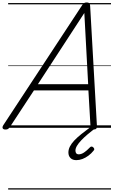

<svg xmlns="http://www.w3.org/2000/svg" viewBox="-66 -1035 919 1555"><path d="M-22 14Q-38 14 -43.5 5Q-49 -4 -40 -20L600 -994Q608 -1006 615.5 -1010.5Q623 -1015 637 -1015Q650 -1015 656.5 -1009.5Q663 -1004 664 -988L719 -14Q720 0 713.5 7Q707 14 692 14Q678 14 673 8.5Q668 3 667 -10L650 -303H209L16 -9Q6 5 -1 9.5Q-8 14 -22 14ZM241 -353H648L617 -930ZM552 262Q522 262 505 245Q488 228 488 200Q488 176 500 152Q512 128 535.5 103Q559 78 594 50Q629 22 675 -12L717 -9V-4Q677 25 645.5 51.5Q614 78 591.5 102Q569 126 557 146.5Q545 167 545 185Q545 198 551.5 206.5Q558 215 571 215Q592 215 614 200.5Q636 186 663 158Q667 153 674.5 152Q682 151 690 159Q697 166 697.5 172.5Q698 179 692 185Q674 208 650.5 225.5Q627 243 602 252.5Q577 262 552 262ZM0 490H833V500H0ZM0 -20H833V0H0ZM0 -505H833V-500H0ZM0 -1010H833V-1000H0Z"/></svg>

Font: Playwrite US Trad Guides
Style: Regular
Weight: 400
Designer: Veronika Burian, José Scaglione
Foundry: TypeTogether
Version: Version 1.003